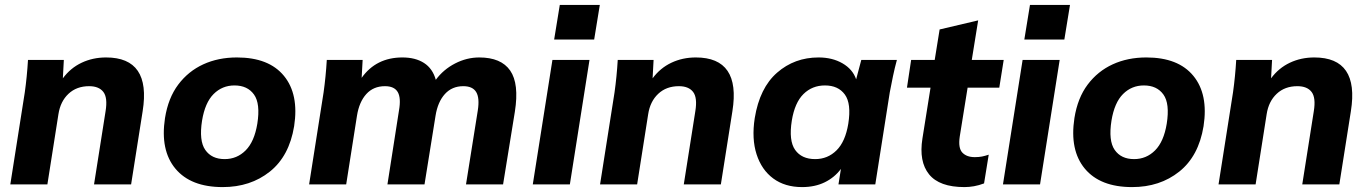

<svg xmlns="http://www.w3.org/2000/svg" viewBox="-20 -751 5574 782"><path d="M22 0 81 -375Q90 -439 94 -507H240L236 -432Q267 -474 312.5 -495.5Q358 -517 412 -517Q596 -517 561 -298L514 0H363L410 -298Q419 -353 401 -376.5Q383 -400 343 -400Q292 -400 259 -369Q226 -338 218 -286L173 0Z M887 11Q757 11 694.5 -64Q632 -139 652 -270Q665 -352 706 -406.5Q747 -461 808 -489Q869 -517 945 -517Q1075 -517 1136.5 -442Q1198 -367 1178 -237Q1158 -115 1079 -52Q1000 11 887 11ZM895 -103Q945 -103 980.5 -138.5Q1016 -174 1028 -247Q1041 -329 1014.5 -366Q988 -403 935 -403Q885 -403 850 -368Q815 -333 803 -260Q790 -178 816 -140.5Q842 -103 895 -103Z M1239 0 1298 -375Q1307 -439 1311 -507H1457L1453 -434Q1512 -517 1619 -517Q1672 -517 1707 -494.5Q1742 -472 1755 -426Q1786 -468 1833.5 -492.5Q1881 -517 1932 -517Q2021 -517 2058 -463.5Q2095 -410 2077 -296L2029 0H1878L1926 -301Q1934 -352 1919.5 -376Q1905 -400 1867 -400Q1821 -400 1792 -368Q1763 -336 1754 -280L1709 0H1558L1605 -301Q1614 -352 1600 -376Q1586 -400 1548 -400Q1501 -400 1472 -368Q1443 -336 1434 -280L1390 0Z M2237 -590 2260 -731H2423L2400 -590ZM2150 0 2230 -507H2381L2301 0Z M2424 0 2483 -375Q2492 -439 2496 -507H2642L2638 -432Q2669 -474 2714.5 -495.5Q2760 -517 2814 -517Q2998 -517 2963 -298L2916 0H2765L2812 -298Q2821 -353 2803 -376.5Q2785 -400 2745 -400Q2694 -400 2661 -369Q2628 -338 2620 -286L2575 0Z M3247 11Q3177 11 3129.5 -24Q3082 -59 3061.5 -122.5Q3041 -186 3054 -270Q3074 -393 3145 -455Q3216 -517 3314 -517Q3370 -517 3411.5 -493Q3453 -469 3467 -428L3488 -507H3633Q3624 -474 3617 -440.5Q3610 -407 3604 -375L3545 0H3395L3405 -63Q3379 -28 3339 -8.5Q3299 11 3247 11ZM3300 -103Q3351 -103 3387 -138.5Q3423 -174 3435 -247Q3448 -329 3421 -366Q3394 -403 3340 -403Q3288 -403 3252.5 -368Q3217 -333 3205 -260Q3192 -178 3218.5 -140.5Q3245 -103 3300 -103Z M3908 11Q3806 11 3764 -41Q3722 -93 3737 -187L3770 -394H3674L3691 -507H3787L3807 -631L3964 -668L3938 -507H4068L4050 -394H3921L3889 -195Q3882 -148 3899.5 -129.5Q3917 -111 3950 -111Q3967 -111 3979.5 -113.5Q3992 -116 4007 -121L3988 -4Q3967 4 3947 7.5Q3927 11 3908 11Z M4152 -590 4175 -731H4338L4315 -590ZM4065 0 4145 -507H4296L4216 0Z M4591 11Q4461 11 4398.5 -64Q4336 -139 4356 -270Q4369 -352 4410 -406.5Q4451 -461 4512 -489Q4573 -517 4649 -517Q4779 -517 4840.5 -442Q4902 -367 4882 -237Q4862 -115 4783 -52Q4704 11 4591 11ZM4599 -103Q4649 -103 4684.5 -138.5Q4720 -174 4732 -247Q4745 -329 4718.5 -366Q4692 -403 4639 -403Q4589 -403 4554 -368Q4519 -333 4507 -260Q4494 -178 4520 -140.5Q4546 -103 4599 -103Z M4943 0 5002 -375Q5011 -439 5015 -507H5161L5157 -432Q5188 -474 5233.5 -495.5Q5279 -517 5333 -517Q5517 -517 5482 -298L5435 0H5284L5331 -298Q5340 -353 5322 -376.5Q5304 -400 5264 -400Q5213 -400 5180 -369Q5147 -338 5139 -286L5094 0Z"/></svg>

Font: Mulish ExtraBold
Style: Italic
Weight: 800
Italic angle: -9°
Designer: Vernon Adams
Foundry: Vernon Adams
Version: Version 3.603; ttfautohint (v1.8.3)